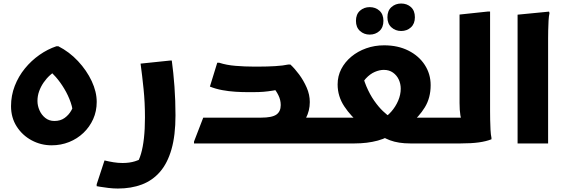

<svg xmlns="http://www.w3.org/2000/svg" viewBox="-20 -827 3259 1107"><path d="M43.6 -214.8Q43.6 -276.3 65.1 -331.7Q86.6 -387 123.5 -432.2Q160.4 -477.4 207.6 -510.5Q254.8 -543.5 305.5 -560.4H316.3Q379.7 -528.1 429.7 -474.7Q479.7 -421.2 508.7 -359.5Q537.6 -297.7 537.6 -239.4Q537.6 -185.7 517.2 -140.3Q496.7 -94.8 461 -60.8Q425.3 -26.8 378.3 -8Q331.2 10.8 277.6 10.8Q216 10.8 162.5 -17.9Q109 -46.6 76.3 -97.6Q43.6 -148.7 43.6 -214.8ZM196 -244.8Q196 -217.6 207.6 -191.2Q219.1 -164.7 241.1 -147.1Q263 -129.5 293.6 -129.5Q328.7 -129.5 352.6 -146.9Q376.6 -164.3 390.9 -189.7Q405.2 -215 410.3 -238.6L401.4 -155.3Q402 -195 387.6 -236.4Q373.2 -277.8 350.6 -315.3Q328.1 -352.9 301.8 -383Q275.5 -413.2 251.6 -431L314.4 -428.9Q290.7 -413.6 269.4 -394.4Q248.1 -375.3 231.7 -351.5Q215.3 -327.8 205.7 -301Q196 -274.3 196 -244.8Z M582.6 98Q608.6 104.4 634.9 108.6Q661.1 112.8 687 112.8Q726.6 112.8 758.1 103Q789.6 93.2 805.3 82.9L763.8 123.7Q781.4 99 792.7 60.6Q804.1 22.3 809.9 -30.4Q815.8 -83.1 815.8 -149.6Q815.8 -236.2 807.8 -313.6Q799.9 -391 790.5 -460.2L959.7 -477.8H970.5Q979.9 -409.6 985.9 -328Q991.8 -246.3 991.8 -162Q991.8 -46.5 968.7 33.9Q945.6 114.2 902.3 164Q858.9 213.8 797.7 236.9Q736.4 260 659.4 260Q633.4 260 604.9 256.6Q576.4 253.2 556.9 249.8Q537.4 246.4 537.4 246.4V235.6Z M1445 0V-148.7H1862.9V-20L1842.9 0ZM1098.6 -10.8 1151.8 -148.7H1485.1Q1548.3 -148.7 1573.4 -166.3Q1598.6 -183.9 1598.6 -221.3Q1598.6 -250.9 1584.9 -278.3Q1571.3 -305.7 1553.7 -323.8L1626.5 -319.3Q1584.6 -309.8 1554.6 -304.8Q1524.7 -299.9 1498.8 -297.8Q1473 -295.8 1442.6 -295.8H1403.8Q1374.3 -295.8 1336.7 -298.1Q1299.2 -300.4 1261.4 -307.4Q1223.6 -314.4 1190.2 -327.8L1232.6 -465.4H1243.4Q1286.2 -451.5 1339 -447.3Q1391.8 -443 1441.4 -443H1473.4Q1520.8 -443 1566.5 -445.7Q1612.2 -448.4 1642.2 -455H1654.2Q1679.2 -432 1704.7 -397.6Q1730.2 -363.1 1748.2 -322.2Q1766.2 -281.3 1766.2 -238.5Q1766.2 -188.6 1743.3 -144.8Q1720.4 -101 1665.9 -68.9L1632.4 -17.5Q1607.3 -9.3 1576.1 -4.7Q1545 0 1506.8 0H1098.6Z M2194.7 -565.7Q2274.5 -565.7 2335.1 -535.1Q2395.6 -504.5 2429.3 -452.3Q2463 -400.1 2463 -336.2Q2463 -263 2429.5 -208.3Q2395.9 -153.6 2343.2 -111.2L2307 -148.7H2543.5L2543.8 -20L2523.8 0H2345.6Q2277.1 0 2228.5 -18.2Q2179.9 -36.3 2143.7 -68.9L2272.8 -73.1Q2218.7 -32.8 2158 -16.4Q2097.3 0 2024.2 0H1843V-128.7L1863 -148.7H2099.3L2059.9 -110.5Q2003.6 -155.6 1965.1 -213.6Q1926.6 -271.6 1926.6 -340.4Q1926.6 -388.2 1947.6 -429Q1968.7 -469.7 2005.8 -500.5Q2042.9 -531.3 2091.5 -548.5Q2140 -565.7 2194.7 -565.7ZM2047.3 -304 2063.2 -434.1Q2072.1 -376.8 2092.2 -329.6Q2112.2 -282.4 2137.4 -246.4Q2162.6 -210.4 2187.8 -186.4Q2213 -162.3 2231.6 -151.3L2178.8 -137.4Q2210.6 -154.6 2235.7 -183.1Q2260.8 -211.6 2275.6 -246.2Q2290.5 -280.8 2290.5 -315.7Q2290.5 -343.6 2279.1 -368.3Q2267.7 -392.9 2245.7 -408.5Q2223.8 -424.1 2193 -424.1Q2168.4 -424.1 2141.2 -412.5Q2114 -400.9 2089.6 -374.8Q2065.2 -348.8 2047.3 -304ZM2292.9 -648.3Q2260.1 -648.3 2236.9 -669.3Q2213.7 -690.2 2213.7 -727.5Q2213.7 -765.5 2236.9 -786.1Q2260.1 -806.7 2292.9 -806.7Q2326.4 -806.7 2349.3 -786.1Q2372.1 -765.5 2372.1 -727.5Q2372.1 -690.2 2349.3 -669.3Q2326.4 -648.3 2292.9 -648.3ZM2111.5 -627.5Q2078.7 -627.5 2055.5 -648.5Q2032.3 -669.4 2032.3 -706.7Q2032.3 -744.7 2055.5 -765.3Q2078.7 -785.9 2111.5 -785.9Q2145 -785.9 2167.9 -765.3Q2190.7 -744.7 2190.7 -706.7Q2190.7 -669.4 2167.9 -648.5Q2145 -627.5 2111.5 -627.5Z M2504 0V-128.7L2524 -148.7H2709.2L2650.7 -122.1Q2639 -134 2634.3 -162.7Q2629.6 -191.3 2629.6 -232.8V-743.1L2794.8 -760.7H2805.6V-186Q2805.6 -166 2806.1 -136.5Q2806.6 -107 2808.1 -78.5Q2809.6 -50 2813.6 -32V-24Q2783.6 -12 2740.9 -6Q2698.2 0 2635.2 0Z M2964.2 -742.4 3145.4 -760 3148.2 -752Q3144.2 -734 3142.7 -707Q3141.2 -680 3140.7 -652Q3140.2 -624 3140.2 -604V0H2964.2Z"/></svg>

Font: Kufam
Style: Regular
Weight: 400
Designer: Wael Morcos, Artur Schmal
Foundry: Original Type
Version: Version 1.301; ttfautohint (v1.8.3)